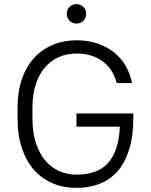

<svg xmlns="http://www.w3.org/2000/svg" viewBox="-20 -902 730 929"><path d="M350 7Q287 7 235 -15Q183 -37 145 -79.5Q107 -122 86 -184.5Q65 -247 65 -328V-382Q65 -459 86 -519.5Q107 -580 145 -621.5Q183 -663 235.5 -685Q288 -707 350 -707Q408 -707 454.5 -690.5Q501 -674 535 -646Q569 -618 590 -580Q611 -542 619 -500H545Q537 -530 521.5 -556Q506 -582 481.5 -601.5Q457 -621 424.5 -632Q392 -643 350 -643Q304 -643 265 -626Q226 -609 197.5 -576Q169 -543 153 -494Q137 -445 137 -382V-328Q137 -261 153.5 -210.5Q170 -160 198.5 -126Q227 -92 266 -74.5Q305 -57 350 -57Q398 -57 436 -70Q474 -83 500.5 -111Q527 -139 542 -183Q557 -227 560 -289H350V-353H625V-330Q625 -244 605.5 -180.5Q586 -117 550.5 -75.5Q515 -34 464 -13.5Q413 7 350 7ZM350 -788Q330 -788 316.5 -801.5Q303 -815 303 -835Q303 -855 316.5 -868.5Q330 -882 350 -882Q370 -882 383.5 -868.5Q397 -855 397 -835Q397 -815 383.5 -801.5Q370 -788 350 -788Z"/></svg>

Font: PT Root UI
Style: Regular
Weight: 400
Designer: Vitaly Kuzmin
Foundry: ParaType Ltd.
Version: Version 2.001G